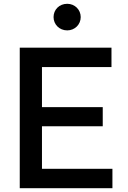

<svg xmlns="http://www.w3.org/2000/svg" viewBox="-20 -991 675 1011"><path d="M334 -831C374 -831 405 -862 405 -901C405 -940 374 -971 334 -971C292 -971 262 -940 262 -901C262 -863 292 -831 334 -831ZM572 0V-102H201V-326H521V-427H201V-638H567V-740H84V0Z"/></svg>

Font: Be Vietnam Pro Medium
Style: Regular
Weight: 500
Designer: Lam Bao, Tony Le, Vietanh Nguyen
Foundry: Yellow Type Foundry
Version: Version 1.002